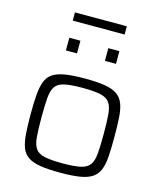

<svg xmlns="http://www.w3.org/2000/svg" viewBox="-125 -939 869 1037"><g transform="rotate(15 309.5 -420.5)"><path d="M310 8Q243 8 199.5 1Q156 -6 130.5 -23Q105 -40 93.5 -70Q82 -100 78.5 -145.5Q75 -191 75 -254Q75 -318 78.5 -363.5Q82 -409 93.5 -439.5Q105 -470 130.5 -487Q156 -504 199.5 -511Q243 -518 310 -518Q377 -518 420 -511Q463 -504 488.5 -487Q514 -470 526 -439.5Q538 -409 541 -363.5Q544 -318 544 -254Q544 -191 541 -145.5Q538 -100 526 -70Q514 -40 488.5 -23Q463 -6 420 1Q377 8 310 8ZM310 -44Q375 -44 410.5 -52Q446 -60 461.5 -82Q477 -104 480.5 -145.5Q484 -187 484 -254Q484 -322 480.5 -364Q477 -406 461.5 -428Q446 -450 410.5 -458Q375 -466 310 -466Q245 -466 209 -458Q173 -450 158 -428Q143 -406 139.5 -364Q136 -322 136 -254Q136 -187 139.5 -145.5Q143 -104 158 -82Q173 -60 209 -52Q245 -44 310 -44ZM170 -638V-709H232V-638ZM388 -638V-709H450V-638ZM164 -803V-849H454V-803Z"/></g></svg>

Font: Saira SemiExpanded Light
Style: Regular
Weight: 300
Width: 6
Designer: Hector Gatti with collaboration of the Omnibus-Type team
Foundry: Omnibus-Type
Version: Version 1.101